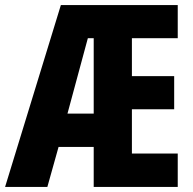

<svg xmlns="http://www.w3.org/2000/svg" viewBox="-24 -734 759 754"><path d="M674 0V-131H494V-305H660V-435H494V-584H674V-714H215L-4 0H162L206 -157H344V0ZM241 -288 321 -584H344V-288Z"/></svg>

Font: Noto Sans Armenian ExtraCondensed ExtraBold
Style: Regular
Weight: 800
Width: 2
Designer: Monotype Design Team
Foundry: Monotype Imaging Inc.
Version: Version 2.008